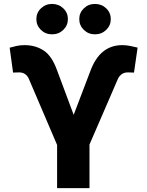

<svg xmlns="http://www.w3.org/2000/svg" viewBox="-20 -970 759 990"><path d="M274.4 0V-222.7L128.9 -563Q122.6 -578.6 109.9 -587.6Q97.2 -596.7 79.1 -596.7Q71.8 -596.7 60.3 -596.2Q48.8 -595.7 47.4 -595.7L29.8 -724.1Q45.4 -728.5 64.5 -732.9Q83.5 -737.3 106.4 -737.3Q162.1 -737.3 204.6 -710Q247.1 -682.6 273.9 -608.4L359.9 -377.9L445.3 -602.1Q470.7 -671.4 512 -704.3Q553.2 -737.3 610.8 -737.3Q630.9 -737.3 652.1 -732.9Q673.3 -728.5 689.5 -724.6L670.9 -595.7Q668.5 -595.7 657 -596.2Q645.5 -596.7 639.2 -596.7Q619.6 -596.7 606.7 -586.7Q593.8 -576.7 587.9 -563L441.4 -224.6V0ZM469.7 -793Q436 -793 412.4 -815.9Q388.7 -838.9 388.7 -871.6Q388.7 -904.3 412.4 -927Q436 -949.7 469.7 -949.7Q503.9 -949.7 527.6 -927Q551.3 -904.3 551.3 -871.6Q551.3 -838.9 527.6 -815.9Q503.9 -793 469.7 -793ZM248.5 -793Q214.4 -793 190.9 -815.9Q167.5 -838.9 167.5 -871.6Q167.5 -904.3 191.2 -927Q214.8 -949.7 248.5 -949.7Q282.7 -949.7 306.4 -927Q330.1 -904.3 330.1 -871.6Q330.1 -838.9 306.4 -815.9Q282.7 -793 248.5 -793Z"/></svg>

Font: Inter 18pt ExtraBold
Style: Regular
Weight: 800
Designer: Rasmus Andersson
Foundry: rsms
Version: Version 4.001;git-66647c0bb